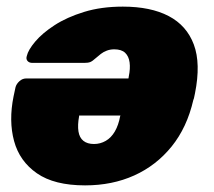

<svg xmlns="http://www.w3.org/2000/svg" viewBox="-20 -550 647 580"><path d="M351 -530Q435 -530 489.5 -501.5Q544 -473 565.5 -415.5Q587 -358 569 -268Q568 -265 567 -258.5Q566 -252 564 -248Q545 -165 498.5 -107.5Q452 -50 385.5 -20Q319 10 237 10Q144 10 91.5 -26.5Q39 -63 22.5 -124Q6 -185 21 -259L27 -287Q30 -297 39 -305Q48 -313 59 -313H368Q368 -314 368.5 -315.5Q369 -317 369 -319Q374 -343 371.5 -361.5Q369 -380 358 -390.5Q347 -401 325 -401Q313 -401 302.5 -397Q292 -393 284.5 -387Q277 -381 270 -375Q259 -365 252.5 -362.5Q246 -360 234 -360H78Q68 -360 63 -366Q58 -372 61 -381Q65 -399 86.5 -424.5Q108 -450 145 -474Q182 -498 234 -514Q286 -530 351 -530ZM344 -201H219V-199Q214 -172 217 -153Q220 -134 232 -124.5Q244 -115 264 -115Q283 -115 299.5 -124.5Q316 -134 327 -153Q338 -172 343 -199Z"/></svg>

Font: Rubik ExtraBold
Style: Italic
Weight: 800
Italic angle: -12°
Designer: Hubert and Fischer
Foundry: Hubert and Fischer
Version: Version 2.300;gftools[0.9.30]